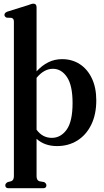

<svg xmlns="http://www.w3.org/2000/svg" viewBox="-20 -762 552 1016"><path d="M173.5 -723.5V-384.5Q202.5 -416 235.8 -432.5Q269 -449 308.5 -449Q362 -449 402.8 -422.2Q443.5 -395.5 466.5 -346.5Q489.5 -297.5 489.5 -231Q489.5 -156.5 462.8 -102Q436 -47.5 389 -18.2Q342 11 282 11Q215.5 11 173.5 -27.5V170Q173.5 192 188 197L213.5 201.5Q225.5 208.5 225.5 218.5Q225.5 234 208.5 234H25.5Q8 234 8 218.5Q8 208.5 21 201.5L39 197Q53.5 192 53.5 170V-647.5Q53.5 -657.5 50 -661.5Q46.5 -665.5 41 -667.5L15 -668.5Q3.5 -674 3.5 -683Q3.5 -694.5 19 -700.5L128 -734.5Q138 -738 144.2 -740.2Q150.5 -742.5 157 -742.5Q173.5 -742.5 173.5 -723.5ZM260 -398Q213 -398 173.5 -350V-75.5Q205 -32.5 254 -32.5Q301.5 -32.5 332.8 -76Q364 -119.5 364 -217Q364 -310 334.5 -354Q305 -398 260 -398Z"/></svg>

Font: Fraunces 144pt S050 SemiBold
Style: Regular
Weight: 600
Version: Version 1.000; ttfautohint (v1.8.3)